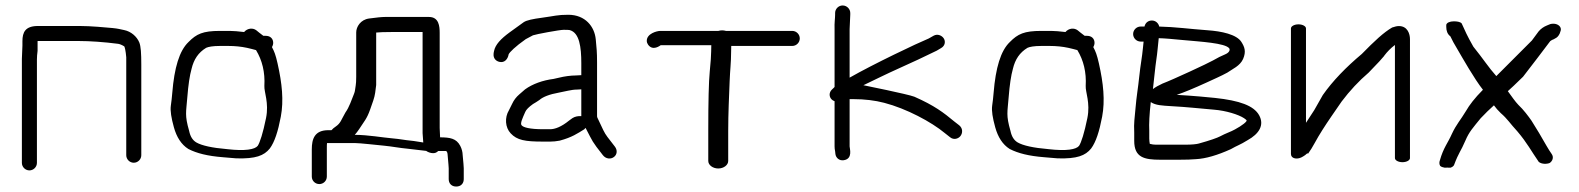

<svg xmlns="http://www.w3.org/2000/svg" viewBox="-20 -578 5775 702"><path d="M115 17.5V-360.3C115 -369.9 115.8 -380.2 117.3 -391.2L117.4 -391.8V-424.7C117.4 -426 117.4 -425.7 117.5 -428C117.5 -428 118 -428 119.2 -428H271.2C307.3 -428 359.6 -424.6 411.9 -417.8C417.3 -417 424.8 -414.3 434.4 -408.4C436.3 -404.9 439.6 -392.6 441.6 -368.6V-10.5C441.6 4.5 454.1 17 469.1 17C484.1 17 496.6 4.5 496.6 -10.5V-341.4C496.6 -382.7 495.1 -408.5 489.3 -422.8C480.4 -444.5 459 -463 434.3 -468L414.7 -472.2C409.2 -473.4 401.7 -474.4 391.5 -475.5C366.2 -477.8 311.4 -483 271.2 -483H119.2C72.6 -483 62 -460.4 62 -427.3V-411.3L60 -362.8V17.5C60 32.5 72.5 45 87.5 45C102.5 45 115 32.5 115 17.5Z M946.6 -263.8C945.3 -241.5 964 -202 952.7 -146.4C941.6 -91.5 930.3 -56.8 922.3 -44.8C911.8 -31.6 877.1 -25 810.3 -32.7L809.6 -32.8L808.8 -32.9C756.2 -37.3 717.6 -45.7 697.7 -57.3C685 -64.9 676 -77.9 671.6 -99.1L671.5 -99.5L671.4 -99.9C654.9 -157.4 660.6 -167 664.8 -221.5C668.4 -267.8 673.6 -302.3 680.4 -326.3C688.7 -361.2 705.2 -385.8 733.8 -403.2C741.9 -406.9 758.3 -410 784.1 -410H815.3C838.8 -410 861.8 -407.7 883.6 -403C895.1 -400 908.7 -397.3 916.1 -394.8C938.7 -357.6 949.5 -313.7 946.6 -263.8ZM669.3 -424.4C635.6 -392.4 617.3 -329.8 609.9 -238.7C608.6 -222.5 606.8 -206.7 604.6 -191.5C602 -173 606.2 -147.2 615.8 -112.5C625.7 -76.7 642.9 -49.6 668.4 -33.5L668.9 -33.1L669.5 -32.9C699.7 -17.6 738.3 -7.6 795.5 -3.1L844.2 1L844.7 1C914.7 3 945.3 -8.8 966.5 -35.1C984 -58.8 996.4 -96.9 1006.7 -151.3C1017.9 -210.5 1011.2 -273.4 994.9 -345.9C987.6 -378.3 983 -389.4 974.4 -405.7C976.3 -408.6 978.9 -415.6 978.9 -421C978.9 -427.7 977 -435.2 970.9 -440.5C965.3 -445.4 958.1 -447 951.4 -447H942.9C940.3 -448.9 934.9 -452.9 928.3 -458.2L917.1 -467.3C904.2 -477 884.7 -475.1 872.5 -460.9C851.4 -463.4 833.2 -465 820.5 -465L784.1 -465C721.8 -465 698.4 -454 669.3 -424.4Z M1387.7 -516C1375.5 -516 1356.9 -514 1329.2 -510.3C1298.3 -506.1 1282.4 -480 1282.4 -459.5V-297.2C1282.4 -282.5 1281.7 -271.7 1280.6 -265.6C1277.7 -250.2 1278.7 -245.4 1274.5 -235.2C1265.6 -213.5 1256.9 -185.9 1243 -166.8C1226.8 -138.7 1225.9 -128 1207.3 -115.2C1200.7 -110.6 1196.9 -107.7 1192 -102H1180.5C1130.4 -102 1120 -70.5 1120 -31.8V67.5C1120 83.1 1132.5 95 1147.5 95C1162.5 95 1175 83.1 1175 67.5V-36.5C1175 -45.5 1175.1 -50.7 1175.7 -54.8C1175.8 -54.9 1178.4 -55 1180.5 -55H1276.5C1296.3 -55 1361.6 -47.3 1384.5 -45.3C1412.4 -42.7 1440.3 -36.9 1471.9 -34.1L1538.2 -26.3C1543.5 -22.1 1554.7 -18 1562.6 -18C1569.7 -18 1574.8 -18.9 1582.5 -26H1611C1611.1 -26 1616.6 -22.6 1616.6 -12.5V-12L1619.7 23.7C1620.3 29.8 1620.6 34.1 1620.6 37.5V76.5C1620.6 83.7 1622.5 91.5 1628.6 97.1C1634.2 102.4 1641.4 104 1648.1 104C1655.3 104 1663.1 102.1 1668.7 96C1674 90.4 1675.6 83.2 1675.6 76.5V37.5C1675.6 32.3 1675.2 26.3 1674.5 20.3L1671.6 -11.4C1671.4 -21.8 1668.5 -33.9 1662.8 -44.7C1648.4 -72 1625.6 -75.6 1589.1 -75.9L1587.6 -109.9V-457.5C1587.6 -481.7 1585 -516 1548.3 -516ZM1525.1 -91.2 1527.6 -57C1515.6 -58.4 1497.7 -62.4 1480.6 -63.9C1459.4 -65.8 1444.2 -69.6 1414 -72.2C1377.2 -75.3 1326.9 -84.8 1277.2 -85C1281.7 -90 1288.6 -98.8 1293.2 -105.9C1311.6 -134.8 1321.1 -142.8 1333.5 -178.1L1344.9 -210.8C1351.5 -229.8 1352.9 -246.8 1355.3 -266.4L1355.4 -266.9V-459C1364.5 -460.1 1386.8 -461 1417.2 -461H1525.1Z M2073.3 -146.3 2073 -146.1 2061.1 -137.5 2060.7 -137.2C2032.5 -114.2 2009 -105.5 1991.3 -105.5H1966.1C1916.1 -105.5 1893.9 -112.4 1887.9 -119.2L1887.6 -119.5L1887.3 -119.8C1880.9 -126.2 1890.4 -145.8 1900.6 -169.1C1904.1 -177.2 1913 -186.3 1928.7 -197.6C1935.6 -201.5 1945.2 -207.4 1951.9 -212.2L1952.4 -212.6L1952.9 -213C1965.5 -223.7 1988.3 -233.1 2023.5 -239.4C2045.2 -243.2 2069.3 -250.5 2089.3 -250.5H2090L2105.4 -251.4V-153.3C2094.6 -154.3 2082.3 -152.1 2073.3 -146.3ZM2122.9 -106.7C2147.6 -59.7 2143.4 -62.4 2184 -11C2194.8 3.3 2212.9 5 2224.5 -3.9C2236.1 -12.2 2238.6 -28.7 2228 -42.2C2215.3 -58.4 2212.4 -62.7 2200.9 -77.3C2189.5 -91.7 2181.3 -111.8 2171.9 -131.5L2164.4 -147.3C2163.5 -149.3 2163 -151.2 2163 -153.3V-348.9C2163 -389.9 2161.2 -401.4 2158.3 -433.7C2154 -480.6 2120.1 -524 2057.8 -524C2017.3 -524 2008.8 -519.5 1961.2 -513.1C1928.3 -508.7 1905.6 -504.2 1894.6 -496.7C1877.9 -484.9 1860.4 -471.9 1843.2 -459.6C1811.3 -436.2 1791 -414.9 1786.3 -391.4C1783.9 -382 1782.8 -370.3 1790.1 -361.2C1794.2 -356.2 1799.8 -353.3 1805.5 -351.9C1824.8 -347 1836.9 -362.3 1839.7 -379.3C1843.1 -387 1863.6 -407.6 1902.2 -434.8C1913.8 -441 1921.7 -445.1 1928.7 -448.9C1938.6 -452.7 2025.9 -469 2041 -469C2052.4 -469 2061 -468.6 2062.5 -468.1L2063.2 -467.9C2098.5 -458.3 2105.4 -406.1 2105.4 -347.1V-303.1C2105.4 -303.1 2102.7 -303 2101.7 -303L2085.7 -302.1C2066.7 -302 2043.8 -299 2023.2 -293.8L2003.7 -289.4C1965.2 -284.5 1927.5 -271.4 1899.7 -251.2C1895.3 -247.1 1888.2 -240.9 1878.6 -232.8C1867.5 -223.4 1858.7 -211.8 1852.5 -198.4C1846.9 -186.5 1842.8 -178.3 1840.7 -174.7C1824.8 -148.4 1826.7 -112.1 1847.2 -90.4C1870.5 -65.4 1899.8 -60.3 1964.7 -60.3H1992C2002.7 -60.3 2013.8 -61.4 2025.3 -63.6L2026.3 -63.7L2027.2 -64C2071.5 -76 2091.4 -90 2115.8 -105L2116.4 -105.5L2121 -110.4C2121.6 -109.1 2122.2 -107.9 2122.9 -106.7Z M2642.5 10.5V-99C2642.5 -163.2 2645.6 -224.7 2647.8 -281.8C2649.3 -322.3 2653.1 -349.4 2653.1 -387.3C2653.1 -396.2 2653.2 -402.5 2653.6 -410H2876.7C2891.7 -410 2904.2 -422.5 2904.2 -437.5C2904.2 -452.5 2891.7 -465 2876.7 -465H2634.3C2629.5 -466.2 2625.3 -467 2620.6 -467C2615.8 -467 2611.5 -466.4 2606.6 -465H2394.5C2381.6 -465 2344.3 -455 2344.8 -428.3C2344.9 -423.5 2346.7 -418.7 2349.6 -414.6C2367.2 -390 2393.9 -411.8 2395.7 -412.7H2580.7C2580.5 -407.6 2580.2 -398.3 2580.2 -389.9C2580.2 -376.3 2578.5 -351.5 2575 -316C2571.4 -279.6 2569.6 -207.8 2569.6 -99.7V10.5C2569.6 25.5 2586.2 38 2606.1 38C2626 38 2642.5 25.5 2642.5 10.5Z M3033.4 -530.5V-524.5C3033.4 -509.8 3030.4 -495.8 3031.4 -470.2V-260.2C3031.2 -259.9 3030.3 -258.9 3029.3 -257.7C3026.8 -255.3 3024.9 -253.5 3021.7 -250.5C3010.3 -239.8 3011.1 -223.6 3020.9 -214.3C3023.9 -211.5 3026.3 -209.9 3031.4 -208V-42.8C3031.4 -36.8 3032 -31.8 3033.5 -24L3034.3 -16.4C3035.5 -1 3048.6 10.4 3065 7.8C3099.3 2.7 3086.4 -35.6 3086.4 -42.7V-215.5H3101.4C3140.2 -215.5 3178.9 -211 3212.8 -202.1C3293.9 -181.1 3385.6 -132.1 3434.6 -91.3L3453.6 -76.3C3467 -65.3 3483.5 -70.5 3491.5 -80.4C3499.7 -90.6 3501.3 -108.1 3487.3 -119.7L3469.3 -133.7C3429.5 -166.7 3396.6 -192 3323.1 -224.4C3298.6 -233.9 3136.8 -266.4 3136.8 -266.4C3171.3 -282.9 3225.9 -309.9 3262.2 -326C3305.9 -345.4 3368.1 -374.5 3404.6 -392.6L3404.8 -392.7L3421 -402.3C3436.3 -411 3437.5 -427.6 3430.3 -438.1C3423.6 -448 3407.9 -455.7 3393.1 -447.2L3375.7 -437.3C3334.8 -420.6 3172.7 -343.4 3086.4 -294.1V-471.3L3088.8 -524.3V-530.5C3088.8 -545.5 3076 -558 3060.9 -558C3045.9 -558 3033.4 -545.5 3033.4 -530.5Z M3949.6 -263.8C3948.3 -241.5 3967 -202 3955.7 -146.4C3944.6 -91.5 3933.3 -56.8 3925.3 -44.8C3914.8 -31.6 3880.1 -25 3813.3 -32.7L3812.6 -32.8L3811.8 -32.9C3759.2 -37.3 3720.6 -45.7 3700.7 -57.3C3688 -64.9 3679 -77.9 3674.6 -99.1L3674.5 -99.5L3674.4 -99.9C3657.9 -157.4 3663.6 -167 3667.8 -221.5C3671.4 -267.8 3676.6 -302.3 3683.4 -326.3C3691.7 -361.2 3708.2 -385.8 3736.8 -403.2C3744.9 -406.9 3761.3 -410 3787.1 -410H3818.3C3841.8 -410 3864.8 -407.7 3886.6 -403C3898.1 -400 3911.7 -397.3 3919.1 -394.8C3941.7 -357.6 3952.5 -313.7 3949.6 -263.8ZM3672.3 -424.4C3638.6 -392.4 3620.3 -329.8 3612.9 -238.7C3611.6 -222.5 3609.8 -206.7 3607.6 -191.5C3605 -173 3609.2 -147.2 3618.8 -112.5C3628.7 -76.7 3645.9 -49.6 3671.4 -33.5L3671.9 -33.1L3672.5 -32.9C3702.7 -17.6 3741.3 -7.6 3798.5 -3.1L3847.2 1L3847.7 1C3917.7 3 3948.3 -8.8 3969.5 -35.1C3987 -58.8 3999.4 -96.9 4009.7 -151.3C4020.9 -210.5 4014.2 -273.4 3997.9 -345.9C3990.6 -378.3 3986 -389.4 3977.4 -405.7C3979.3 -408.6 3981.9 -415.6 3981.9 -421C3981.9 -427.7 3980 -435.2 3973.9 -440.5C3968.3 -445.4 3961.1 -447 3954.4 -447H3945.9C3943.3 -448.9 3937.9 -452.9 3931.3 -458.2L3920.1 -467.3C3907.2 -477 3887.7 -475.1 3875.5 -460.9C3854.4 -463.4 3836.2 -465 3823.5 -465L3787.1 -465C3724.8 -465 3701.4 -454 3672.3 -424.4Z M4258.7 -190.1C4328.3 -186.2 4356.7 -182.1 4418.7 -177C4463 -173.5 4508.9 -158.9 4528.6 -145.8C4541.6 -137.1 4538 -136.4 4536.3 -133.8C4533.4 -129.5 4524.2 -122.2 4513.1 -115.2L4495.3 -104.8C4481.7 -96.9 4461.6 -90.6 4440.6 -79.3C4430.5 -73.9 4403.9 -64.5 4363.2 -53.2C4354.8 -50.8 4338 -49 4314.1 -49H4206C4199.2 -49 4192.2 -49.9 4183.9 -52.1C4182.9 -58.4 4182 -64.5 4182 -71.5V-99.8L4182 -100.2C4180.7 -125.1 4182.5 -160.2 4187.5 -204.8C4204.8 -192.6 4231.8 -191.9 4258.7 -190.1ZM4207.8 -359.6C4211.7 -384.2 4213.8 -413.4 4216.6 -438.4C4239.8 -437.8 4267.3 -435.2 4305 -431.6C4368.8 -425.6 4459.2 -420.9 4474.4 -401.3C4478.6 -394.4 4473.4 -385.2 4459.5 -379.3C4446.1 -373.9 4431.3 -366.5 4415 -357C4396.6 -346.4 4268.6 -286.9 4230.3 -272.4C4216 -265.8 4204.3 -259.2 4195.4 -252.4C4199.2 -283.8 4204 -335.1 4207.8 -359.6ZM4164.5 -481H4150.5C4135.5 -481 4123 -468.5 4123 -453.5C4123 -438.5 4135.5 -426 4150.5 -426H4161.3C4160.6 -419.7 4159.8 -412.1 4159 -403.9C4155.8 -368.6 4149.8 -340.8 4145.6 -300C4140.8 -253.4 4135.4 -227.4 4131.7 -182.2C4128.7 -144.9 4125.1 -130.3 4127 -93.4V-63C4127 -2.2 4163.5 6 4222.5 6H4292C4317.2 6 4335.9 5.4 4353.1 3.9C4388 2.1 4431.3 -10.4 4480.3 -32.7C4502.5 -45.7 4513.7 -48 4541.1 -65.2C4583.8 -88.7 4603.6 -120.8 4583.6 -156.8C4564.2 -191.6 4512.7 -210.3 4422.1 -220C4401.4 -221.9 4383.1 -223.6 4367 -225.2C4342.4 -227.6 4314.1 -229.1 4282.4 -231.2C4309.2 -240.2 4345.5 -255.2 4391.4 -276.2L4430.8 -294.3C4443.6 -300.1 4455.7 -306.2 4467.2 -312.4C4485.8 -325.6 4514.1 -336.9 4525.2 -362.7C4536.9 -390.1 4530.3 -406.5 4518.8 -424.7C4501.3 -452.3 4446 -463.9 4394.9 -467.4C4327.8 -472.3 4277.2 -479.6 4218.5 -480.9C4215.6 -493.4 4205.2 -503 4191.5 -503C4178.8 -503 4167.8 -495.5 4164.5 -481Z M4700 -474V-15C4700 -8.5 4704.2 1.9 4722.1 1.6C4733.1 1.3 4742.1 -4 4752.1 -11C4754.2 -13.1 4756.2 -14.8 4757.9 -16L4760.8 -17.6L4762.5 -16C4770.9 -27.5 4779 -40.5 4786.8 -55C4803.9 -86.5 4824.5 -118.3 4847.3 -151.6L4885.2 -206.6C4915.2 -246.5 4948.3 -281.9 4984.2 -312.6C5017.8 -346.7 5035.1 -366.3 5040.5 -373.1L5040.7 -373.4L5040.9 -374.1C5052.6 -389.4 5064.3 -401.4 5080.2 -413.6V0C5080.2 8.2 5092.7 15 5107.7 15C5122.7 15 5135.2 8.2 5135.2 0V-435C5135.2 -454 5126.2 -482.7 5094.9 -482.7C5087.7 -482.7 5080.4 -481 5072 -478L5071.4 -477.7L5070.9 -478C5038.5 -459.2 5005.7 -428.2 4959 -380.6C4902 -332.8 4852.7 -282.3 4816.5 -230.5L4785.3 -175.5C4774.5 -159.3 4764.8 -144.4 4755 -129V-474C4755 -482.2 4742.5 -489 4727.5 -489C4712.5 -489 4700 -482.2 4700 -474Z M5648.5 -490 5647.9 -489.8 5636.2 -485C5624.1 -480.2 5613.9 -472.9 5605.8 -463.5C5598.9 -453.9 5590.6 -442.7 5581 -430C5540.2 -389 5495.9 -344.5 5450.9 -299.8C5422.4 -331.6 5402.2 -363.9 5366.9 -407.4C5342 -451.2 5338.5 -461.7 5324.2 -492.5C5318.8 -498.5 5306.2 -500 5295.4 -500C5281.1 -500 5269.1 -494.9 5267.9 -487L5267.9 -486.5V-480C5267.9 -465.7 5272 -453.3 5283 -445C5289.1 -431.8 5297.6 -416 5306.6 -401.5C5327.4 -366 5370.6 -289.3 5402 -249.8C5371.8 -219.4 5352 -193.3 5340.5 -173C5319.6 -138.1 5305.3 -124.5 5288.5 -88.6C5273.8 -55.1 5257.6 -38.2 5244.5 8.4C5242.4 14.1 5241.6 21.7 5245.5 28.3C5249 31.9 5255.4 34 5261.8 35.1C5268.2 34.8 5275.8 34.7 5282.9 35.2C5290 33.2 5294.2 29.3 5296.2 25.8C5314.1 -22.2 5320.5 -23.1 5337.9 -64C5351.4 -96 5365.8 -111.1 5393.6 -145.5C5411.6 -164.8 5425.3 -177.5 5442.2 -192.9C5449 -183.4 5457.6 -173.5 5467.1 -164.5C5492.2 -142.8 5500.3 -127.4 5528 -97.5C5564.1 -55 5578.5 -25.7 5606.2 14C5616.7 22.5 5635 22.3 5645.9 18C5656 11.5 5662.5 -2.9 5652.8 -15.8C5647.8 -22.7 5641.7 -32.4 5634.6 -44.6C5616.4 -77.3 5598.2 -107 5579.5 -136.8C5568.6 -152.4 5550.1 -177.4 5531.5 -194.6C5520.1 -206.3 5505.6 -227.5 5493 -244.7C5502.4 -252.8 5521.5 -270.8 5548.7 -297.5C5581 -339.3 5623.6 -394.8 5648 -427.6C5652.9 -431.5 5657 -433.2 5658.8 -433.6L5659.7 -433.9L5670.5 -440C5675.7 -443.2 5682.8 -452 5685.3 -463.1C5690.9 -476 5681.4 -487.2 5668 -490.3C5661.8 -491.7 5654.9 -491.6 5648.5 -490Z"/></svg>

Font: MewTooHand
Style: BdWide
Weight: 400
Designer: Mew Too, Robert Jablonski
Version: Version 0.77